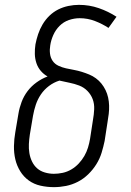

<svg xmlns="http://www.w3.org/2000/svg" viewBox="-20 -763 540 791"><path d="M202 8Q174 8 147 2Q120 -4 98.5 -19.5Q77 -35 63 -58Q49 -81 43 -107Q37 -133 37.5 -161.5Q38 -190 43 -218L56 -295Q60 -319 69 -343Q78 -367 93.5 -387.5Q109 -408 130.5 -423.5Q152 -439 176 -448Q160 -457 148 -471Q136 -485 130 -503Q124 -521 123.5 -540.5Q123 -560 126 -580Q130 -601 137 -622Q144 -643 155.5 -662.5Q167 -682 183.5 -698Q200 -714 220 -724Q240 -734 262 -738.5Q284 -743 305 -743Q348 -743 387 -729.5Q426 -716 460 -694L427 -648Q401 -665 371 -676.5Q341 -688 308 -688Q286 -688 264 -680.5Q242 -673 225.5 -656.5Q209 -640 199.5 -618.5Q190 -597 187 -576Q184 -559 186 -542Q188 -525 197 -512Q206 -499 221 -492Q236 -485 252 -481.5Q268 -478 284.5 -475Q301 -472 317 -467Q333 -462 347.5 -456Q362 -450 375 -440.5Q388 -431 398 -418.5Q408 -406 415 -391.5Q422 -377 425.5 -361Q429 -345 429.5 -328Q430 -311 428 -294Q426 -277 423 -260L411 -182Q406 -158 398.5 -133.5Q391 -109 377 -86.5Q363 -64 343.5 -45Q324 -26 300.5 -14Q277 -2 252 3Q227 8 202 8ZM202 -47Q220 -47 238.5 -51Q257 -55 274 -65Q291 -75 304.5 -89.5Q318 -104 327.5 -120.5Q337 -137 342.5 -155Q348 -173 351 -191L363 -269Q367 -291 368 -313Q369 -335 362 -354Q355 -373 340.5 -388Q326 -403 306.5 -410.5Q287 -418 266.5 -422Q246 -426 225 -431Q202 -424 182 -409Q162 -394 148.5 -374Q135 -354 127.5 -331.5Q120 -309 116 -286L103 -209Q100 -189 99 -170Q98 -151 101 -132.5Q104 -114 112 -97.5Q120 -81 133 -69.5Q146 -58 164.5 -52.5Q183 -47 202 -47Z"/></svg>

Font: Iosevka Slab Light Oblique
Style: Regular
Weight: 300
Italic angle: -9°
Monospace: yes
Designer: Belleve Invis
Foundry: Belleve Invis
Version: Version 11.1.1; ttfautohint (v1.8.3)